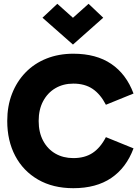

<svg xmlns="http://www.w3.org/2000/svg" viewBox="-20 -975 731 1008"><path d="M365 13Q258 13 180 -32Q102 -77 60 -156.5Q18 -236 18 -340Q18 -418 43 -482.5Q68 -547 114 -594.5Q160 -642 224 -667.5Q288 -693 365 -693Q485 -693 564 -639.5Q643 -586 681 -484L536 -425Q507 -481 466 -508.5Q425 -536 365 -536Q312 -536 271 -512Q230 -488 206.5 -444Q183 -400 183 -340Q183 -280 206.5 -236Q230 -192 271 -168.5Q312 -145 365 -145Q425 -145 466 -172Q507 -199 536 -255L681 -196Q643 -94 564 -40.5Q485 13 365 13ZM363 -741 203 -882 281 -955 395 -853H331L445 -955L522 -882Z"/></svg>

Font: Gabarito ExtraBold
Style: Regular
Weight: 800
Designer: Leandro Assis / Alvaro Franca / Felipe Casaprima
Foundry: Naipe Foundry
Version: Version 1.000